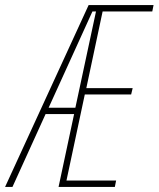

<svg xmlns="http://www.w3.org/2000/svg" viewBox="-91 -734 623 754"><path d="M100 -311H205L286 -689H272ZM-71 0 257 -714H512L507 -689H312L248 -388H430L424 -363H242L170 -25H365L360 0H139L200 -286H88L-42 0Z"/></svg>

Font: Noto Sans Display Condensed Thin
Style: Italic
Weight: 250
Width: 3
Italic angle: -12°
Designer: Monotype Design Team
Foundry: Monotype Imaging Inc.
Version: Version 1.900